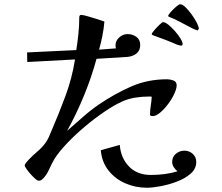

<svg xmlns="http://www.w3.org/2000/svg" viewBox="-20 -831 1040 901"><path d="M901 -71Q901 -39 874.5 -16Q848 7 809.5 21.5Q771 36 732.5 43Q694 50 669 50Q616 50 568.5 29.5Q521 9 489.5 -30.5Q458 -70 453 -126L542 -151Q547 -89 585.5 -49.5Q624 -10 688 -10Q720 -10 751.5 -14Q783 -18 813 -27Q803 -35 795.5 -46.5Q788 -58 788 -71Q788 -95 805.5 -109.5Q823 -124 845 -124Q868 -124 884.5 -109Q901 -94 901 -71ZM809 -431Q809 -415 798 -391Q787 -367 769 -343Q751 -319 731.5 -302.5Q712 -286 695 -286Q692 -286 688 -287.5Q684 -289 684 -293Q684 -314 687.5 -335Q691 -356 692 -377Q689 -378 686 -378Q683 -378 680 -378Q648 -378 615.5 -373Q583 -368 554 -355Q518 -339 472 -308Q426 -277 379.5 -238Q333 -199 295 -159Q257 -119 236 -86Q223 -64 211 -37Q199 -10 182 7Q177 12 173 14.5Q169 17 161 17Q156 17 145.5 8Q135 -1 123.5 -14Q112 -27 104 -38.5Q96 -50 96 -55Q96 -60 103.5 -69Q111 -78 115 -82Q134 -102 155.5 -120Q177 -138 193 -160Q203 -174 209.5 -188.5Q216 -203 222 -218Q257 -299 287.5 -381.5Q318 -464 332 -552L108 -540L107 -585L338 -596Q344 -634 348 -672.5Q352 -711 352 -750Q352 -761 361 -761Q370 -761 392 -754.5Q414 -748 437 -741Q460 -734 470 -730Q467 -696 460.5 -663Q454 -630 445 -598L524 -604Q522 -612 522 -617Q522 -640 539.5 -655.5Q557 -671 579 -671Q602 -671 620 -658Q638 -645 638 -620Q638 -594 620.5 -580Q603 -566 578 -564L433 -555Q409 -467 374 -382Q339 -297 295 -217Q332 -249 368.5 -281.5Q405 -314 446 -342Q520 -392 596.5 -425.5Q673 -459 764 -459Q778 -459 793.5 -453.5Q809 -448 809 -431ZM837 -624Q837 -617 831 -617Q826 -617 821.5 -618.5Q817 -620 812 -621Q785 -633 757.5 -643.5Q730 -654 702 -664Q701 -665 696.5 -666.5Q692 -668 692 -671Q692 -675 703.5 -688.5Q715 -702 728 -714.5Q741 -727 745 -727Q755 -727 770 -715Q785 -703 800.5 -685.5Q816 -668 826.5 -651Q837 -634 837 -624ZM913 -696Q913 -695 911 -692.5Q909 -690 908 -688Q901 -689 880.5 -699Q860 -709 839.5 -720.5Q819 -732 809 -736Q807 -738 797 -742Q787 -746 778 -750Q769 -754 769 -755Q769 -761 781 -774.5Q793 -788 806.5 -799.5Q820 -811 825 -811Q836 -811 850.5 -797Q865 -783 879.5 -763Q894 -743 903.5 -724.5Q913 -706 913 -696Z"/></svg>

Font: Kaisei Decol Medium
Style: Regular
Weight: 500
Designer: Font-Kai, 金井和夫
Foundry: KAZUO KANAI
Version: Version 5.003